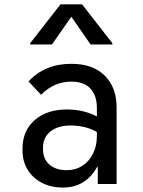

<svg xmlns="http://www.w3.org/2000/svg" viewBox="-20 -826 640 862"><path d="M262.5 16Q209 16 168 -5.2Q127 -26.5 104 -64.2Q81 -102 81 -151V-158.5Q81 -239 135.8 -286.8Q190.5 -334.5 280.5 -334.5Q322 -334.5 358.5 -325Q395 -315.5 423 -298.5V-228.5Q370 -262.5 296.5 -262.5Q240 -262.5 206.5 -235.8Q173 -209 173 -162V-157Q173 -112.5 201.8 -87.2Q230.5 -62 279 -62Q319.5 -62 350 -81.8Q380.5 -101.5 397.8 -136.5Q415 -171.5 415 -216V-341.5Q415 -396.5 386.2 -428Q357.5 -459.5 299.5 -459.5Q222.5 -459.5 164.5 -400.5L108 -460.5Q181.5 -539.5 300 -539.5Q397 -539.5 450.2 -486.5Q503.5 -433.5 503.5 -344V0H419V-76H415.5Q392.5 -33 354 -8.5Q315.5 16 262.5 16ZM115.5 -626.5V-632L251.5 -806.5H348.5L484.5 -632V-626.5H386.5L289.5 -766.5H311L213.5 -626.5Z"/></svg>

Font: Google Sans Code
Style: Regular
Weight: 400
Monospace: yes
Designer: Google Sans Code Authors
Foundry: Google LLC
Version: Version 6.000